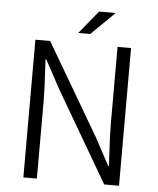

<svg xmlns="http://www.w3.org/2000/svg" viewBox="-56 -865 749 913"><g transform="rotate(5 318.5 -408.5)"><path d="M160.2 -657.2 414.6 -223.6 486.8 -89.4H490.7L487.8 -138.2Q481.9 -239.7 481.9 -291.5V-657.2H546.4V0H475.6L222.2 -434.1L149.9 -567.9H145.5L147.5 -537.1Q154.3 -427.7 154.3 -370.1V0H89.8V-657.2ZM290 -707 379.9 -816.9H459L347.2 -707Z"/></g></svg>

Font: Varta
Style: Light
Weight: 300
Designer: Joana Correia, Viktoriya Grabowska, Eben Sorkin
Foundry: Sorkin Type
Version: Version 1.002; ttfautohint (v1.3) -l 8 -r 24 -G 200 -x 12 -H